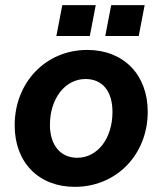

<svg xmlns="http://www.w3.org/2000/svg" viewBox="-20 -710 631 746"><path d="M271 16C432 16 554 -109 554 -276C554 -420 460 -516 319 -516C158 -516 37 -390 37 -223C37 -79 130 16 271 16ZM280 -97C215 -97 174 -146 174 -225C174 -327 233 -403 312 -403C378 -403 417 -356 417 -275C417 -172 359 -97 280 -97ZM389 -570H519L542 -690H412ZM199 -570H329L352 -690H222Z"/></svg>

Font: Uncut Sans
Style: Bold Italic
Weight: 700
Italic angle: -11°
Designer: Kasper Nordkvist
Foundry: UNCUT.wtf
Version: Version 1.304;Glyphs 3.2 (3246)